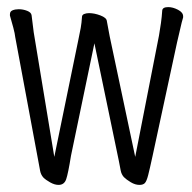

<svg xmlns="http://www.w3.org/2000/svg" viewBox="-20 -506 540 541"><path d="M428 -406Q431 -423 433.5 -441Q436 -459 437 -475Q437 -486 454 -486Q467 -486 481.5 -478.5Q496 -471 496 -460V-457Q492 -444 488 -425.5Q484 -407 479 -387L410 -67Q402 -30 397.5 -12.5Q393 5 388 10Q383 15 373 15Q361 15 348.5 7.5Q336 0 329 -7Q322 -15 320 -26Q318 -37 315 -52L246 -384L180 -67Q172 -17 166.5 -1Q161 15 145 15Q134 15 121.5 8Q109 1 102 -6Q95 -14 93 -25Q91 -36 88 -52L23 -401Q22 -411 17.5 -428Q13 -445 8 -462V-466Q8 -474 15.5 -477Q23 -480 33 -480Q45 -480 56.5 -475.5Q68 -471 69 -463L75 -415L133 -64L201 -395Q205 -413 207.5 -427.5Q210 -442 211 -458Q211 -464 217 -466.5Q223 -469 231 -469Q246 -469 263 -462.5Q280 -456 281 -447Q283 -436 285 -425.5Q287 -415 289 -404L361 -64Z"/></svg>

Font: Moon Stars Kai HW Light
Style: Regular
Weight: 300
Designer: GuiWonder
Version: Version 1.101